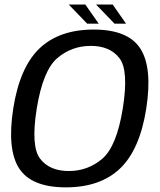

<svg xmlns="http://www.w3.org/2000/svg" viewBox="-20 -809 695 834"><path d="M266.2 4.8Q415.4 4.8 501.3 -76.9Q587.2 -158.7 615.3 -337.5Q642.9 -515.6 589.5 -598.1Q536.1 -680.6 386.9 -680.6Q237.6 -680.6 151.6 -598.7Q65.6 -516.7 37.5 -337.5Q10 -159.5 63.3 -77.3Q116.7 4.8 266.2 4.8ZM278.7 -66.1Q195.3 -66.1 154.3 -119.6Q113.3 -173 139.6 -337.5Q166.5 -503.2 228.8 -556.5Q291.1 -609.7 374.4 -609.7Q457.5 -609.7 498.7 -556.5Q539.9 -503.2 513.3 -337.5Q486.6 -172.7 424.2 -119.4Q361.8 -66.1 278.7 -66.1ZM477.5 -706.1H527.6L469.4 -789.4H397.2ZM358.7 -706.1H408.9L350.6 -789.4H278.5Z"/></svg>

Font: Anybody Thin
Style: Italic
Weight: 100
Italic angle: -10°
Designer: Tyler Finck
Foundry: Etcetera Type Company
Version: Version 1.114;gftools[0.9.25]